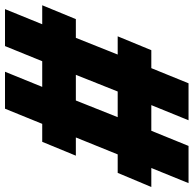

<svg xmlns="http://www.w3.org/2000/svg" viewBox="-42 -732 755 748"><g transform="rotate(90 335.0 -357.5)"><path d="M-4 0 55 -145H-19L35 -276H108L173 -439H102L156 -570H226L285 -715H429L370 -570H470L529 -715H674L615 -570H689L634 -439H562L496 -276H567L513 -145H443L384 0H240L299 -145H199L140 0ZM252 -276H352L417 -439H317Z"/></g></svg>

Font: Wix Madefor Text ExtraBold
Style: Italic
Weight: 800
Italic angle: -12°
Designer: Dalton Maag Ltd
Foundry: Dalton Maag Ltd
Version: Version 3.100